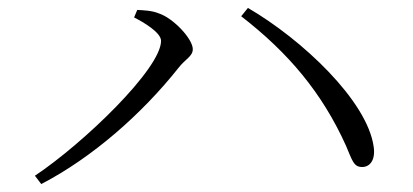

<svg xmlns="http://www.w3.org/2000/svg" viewBox="-20 -589 1040 484"><path d="M318 -545C342 -533 386 -507 386 -486C386 -416 191 -228 68 -146L84 -125C213 -192 338 -302 430 -418C447 -440 466 -447 466 -465C466 -491 417 -543 381 -555C362 -563 340 -563 326 -564ZM893 -168C912 -168 927 -185 922 -219C906 -335 741 -490 605 -569L588 -548C707 -456 792 -355 852 -222C868 -185 871 -168 893 -168Z"/></svg>

Font: Noto Serif JP Light
Style: Regular
Weight: 300
Designer: Ryoko NISHIZUKA 西塚涼子 (kana & ideographs); Frank Grießhammer (Latin, Greek & Cyrillic); Wenlong ZHANG 张文龙 (bopomofo); San
Foundry: Adobe
Version: Version 2.001;hotconv 1.1.0;makeotfexe 2.6.0